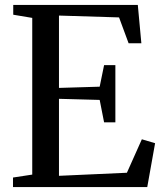

<svg xmlns="http://www.w3.org/2000/svg" viewBox="-20 -763 664 783"><path d="M111.5 -51V-690L34 -703V-743H542L556.5 -586.5H504.5L465.5 -692L220.5 -699.5V-404.5L386.5 -409.5L404.5 -497.5H450.5V-264H404.5L386.5 -355.5L220.5 -360V-46L497.5 -58.5L558.5 -195L612.5 -179L580.5 0H33V-39Z"/></svg>

Font: Merriweather 60pt
Style: Regular
Weight: 400
Version: Version 2.100